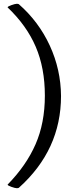

<svg xmlns="http://www.w3.org/2000/svg" viewBox="-20 -792 401 1010"><path d="M301 -287Q301 -3 79 196Q76 198 68 198Q60 198 40 191Q20 184 20 179Q118 79 167 -33Q216 -145 216 -289Q216 -434 168 -546Q120 -658 20 -753Q20 -758 40 -765Q60 -772 68 -772Q76 -772 79 -770Q184 -678 242 -552Q300 -426 301 -287Z"/></svg>

Font: Lusitana
Style: Regular
Weight: 400
Designer: Ana Paula Megda
Foundry: Ana Paula Megda
Version: Version 1.001; ttfautohint (v1.4.1)